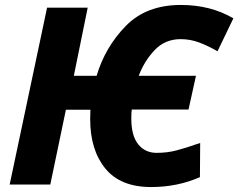

<svg xmlns="http://www.w3.org/2000/svg" viewBox="-20 -745 962 775"><path d="M590 10Q696 10 787 -30L788 -168Q731 -148 693 -138Q655 -128 612 -128Q566 -128 538 -162.5Q510 -197 510 -267Q510 -291 512 -303H741L771 -439H540Q562 -498 604 -542.5Q646 -587 709 -587Q748 -587 784 -573.5Q820 -560 858 -538L922 -671Q830 -725 710 -725Q570 -725 487 -639.5Q404 -554 370 -439H278L334 -714H170L19 0H183L246 -302H345Q345 -292 344.5 -283Q344 -274 344 -264Q344 -140 405 -65Q466 10 590 10Z"/></svg>

Font: Noto Sans Display Extra
Style: Italic
Weight: 800
Italic angle: -12°
Designer: Monotype Design Team
Foundry: Monotype Imaging Inc.
Version: Version 1.900